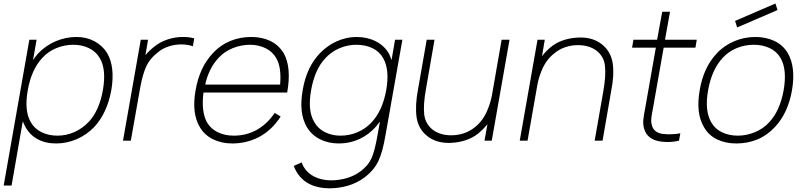

<svg xmlns="http://www.w3.org/2000/svg" viewBox="-30 -784 4464 1070"><path d="M590.5 -282.5Q567 -153.5 495 -76Q451 -31 396.2 -7.8Q341.5 15.5 282.5 15.5Q222.5 15.5 178 -9.2Q133.5 -34 109.5 -81Q107 -85 103.8 -92Q100.5 -99 97 -108.5L34.5 250H-9.5L133.5 -562.5H174L154 -449Q161 -459.5 167.8 -468Q174.5 -476.5 180 -483.5Q201 -506 226 -523.8Q251 -541.5 278.8 -553.5Q306.5 -565.5 336.2 -571.8Q366 -578 396 -578Q452 -578 496.8 -554Q541.5 -530 567.5 -487.5Q612 -410.5 590.5 -282.5ZM543.5 -282.5Q563.5 -398 526 -460.5Q505 -496.5 466.2 -515.5Q427.5 -534.5 379 -534.5Q329.5 -534.5 283.8 -515.8Q238 -497 205 -460.5Q145.5 -396.5 125 -282.5Q104 -167.5 141.5 -103Q162.5 -66.5 201.8 -47.2Q241 -28 290.5 -28Q339 -28 384 -47.8Q429 -67.5 463.5 -104Q523.5 -167 543.5 -282.5Z M1052.5 -570 1045 -526Q1017 -536.5 980.5 -536.5Q944.5 -536.5 909.8 -525.2Q875 -514 849 -491.5Q805 -458 784.5 -413Q774.5 -390.5 766.5 -362.2Q758.5 -334 752 -299L699 0H655.5L754.5 -562.5H795L780.5 -476Q798.5 -499.5 828.5 -523Q861.5 -550 903.5 -564Q945.5 -578 987.5 -578Q1027 -578 1052.5 -570Z M1501 -155 1534 -134.5Q1485.5 -58 1410 -18.5Q1342 15.5 1264.5 15.5Q1204.5 15.5 1157.2 -7.8Q1110 -31 1084 -75Q1037 -153 1060 -281Q1082 -409.5 1157 -488.5Q1199.5 -534 1254.2 -556Q1309 -578 1369.5 -578Q1430 -578 1476 -556Q1522 -534 1550.5 -488.5Q1595.5 -410 1570.5 -268.5H1104Q1090.5 -162.5 1123.5 -102Q1144.5 -66 1183.8 -47Q1223 -28 1272.5 -28Q1342.5 -28 1399.5 -59.5Q1459 -92.5 1501 -155ZM1113.5 -312.5H1531Q1539.5 -410 1509 -460.5Q1499 -478.5 1484 -492.2Q1469 -506 1450.2 -515.2Q1431.5 -524.5 1409.5 -529.5Q1387.5 -534.5 1364.5 -534.5Q1314.5 -534.5 1267.5 -515.8Q1220.5 -497 1187 -460.5Q1133.5 -402.5 1113.5 -312.5Z M2212.5 -562.5 2118.5 -31.5Q2102 65.5 2078 115Q2053.5 165 2004 203Q1960 236 1909.2 250.8Q1858.5 265.5 1806 265.5Q1744 265.5 1696.8 242.5Q1649.5 219.5 1622.5 173Q1614.5 160.5 1607 140.5L1652 121Q1655 135 1662.5 146Q1673 164 1688.5 178Q1704 192 1723.8 201.5Q1743.5 211 1766.5 216Q1789.5 221 1814.5 221Q1860 221 1902.8 208.5Q1945.5 196 1980 170Q2023 138 2041 96.5Q2059 55.5 2074 -31.5L2087.5 -106.5L2067.5 -81Q2027 -34 1973 -9.2Q1919 15.5 1859 15.5Q1800 15.5 1753.5 -7.8Q1707 -31 1680 -76Q1634 -154.5 1657 -282.5Q1678.5 -410 1753 -487.5Q1773 -508.5 1797 -525.5Q1821 -542.5 1847 -554Q1873 -565.5 1900.5 -571.8Q1928 -578 1956 -578Q1986 -578 2013.8 -571.8Q2041.5 -565.5 2065 -553.5Q2088.5 -541.5 2107.2 -523.8Q2126 -506 2138.5 -483.5Q2145 -470 2152 -449L2171.5 -562.5ZM2122.5 -282.5Q2142.5 -395.5 2105 -460.5Q2095 -478.5 2079.8 -492.5Q2064.5 -506.5 2045.2 -515.8Q2026 -525 2003.2 -529.8Q1980.5 -534.5 1956 -534.5Q1907.5 -534.5 1862.5 -515.5Q1817.5 -496.5 1784 -460.5Q1724.5 -398.5 1704 -282.5Q1683 -166.5 1721.5 -104Q1741.5 -67.5 1780.2 -47.8Q1819 -28 1867.5 -28Q1917 -28 1962.5 -47.2Q2008 -66.5 2041.5 -103Q2102 -167.5 2122.5 -282.5Z M2809.5 -562.5 2710.5 0H2670L2686.5 -91.5Q2665.5 -66 2639.5 -43.5Q2608 -17.5 2569.2 -4Q2530.5 9.5 2491.5 11.5Q2488 12 2483 12.2Q2478 12.5 2471 12.5Q2401.5 12.5 2353 -24Q2301 -64.5 2291.5 -131Q2282.5 -197 2300 -288.5L2348 -562.5H2391.5L2344 -288.5Q2328 -200 2334 -146.5Q2340.5 -92.5 2383.5 -59.5Q2424.5 -30 2485.5 -30Q2521.5 -30 2554.8 -41.2Q2588 -52.5 2616.5 -75Q2667 -115 2691.5 -183.5Q2704 -214.5 2711.5 -253L2765.5 -562.5Z M3375.5 -274 3328 0H3284L3332 -274Q3347.5 -361 3341.5 -415.5Q3336.5 -470 3292.5 -503Q3251.5 -532.5 3190.5 -532.5Q3154.5 -532.5 3120.8 -521.2Q3087 -510 3060 -487.5Q3008.5 -447.5 2984 -379Q2971 -346.5 2964.5 -309.5L2910 0H2866.5L2965.5 -562.5H3006L2990.5 -471Q3000 -483.5 3011.2 -495.2Q3022.5 -507 3036 -518.5Q3067.5 -545.5 3106.2 -558.8Q3145 -572 3184 -574Q3188 -574.5 3193 -574.8Q3198 -575 3205 -575Q3275 -575 3322.5 -538.5Q3375 -497.5 3384.5 -431Q3394 -364.5 3375.5 -274Z M3610 -186.5 3603 -148Q3599 -125 3599 -111.5Q3599 -98 3603 -85.5Q3608 -64.5 3625.2 -52Q3642.5 -39.5 3666.5 -37.5Q3678 -36.5 3686.8 -36Q3695.5 -35.5 3701 -35.5Q3733.5 -35.5 3761.5 -41.5L3754 0Q3722.5 7.5 3688.5 7.5Q3683 7.5 3674.2 6.8Q3665.5 6 3654 5Q3578 -5 3560 -65.5Q3556.5 -77.5 3555.2 -89.5Q3554 -101.5 3555 -114Q3556 -126.5 3558.8 -144.5Q3561.5 -162.5 3566.5 -186.5L3625 -518.5H3492.5L3500 -562.5H3632L3660.5 -718.5H3704L3676 -562.5H3853L3845.5 -518.5H3668.5Z M4303 -728 4078 -631 4066.5 -667.5 4291.5 -764.5ZM3893.5 -75Q3846.5 -153 3869.5 -282.5Q3891 -410 3966.5 -488.5Q3986 -509.5 4010.5 -526.2Q4035 -543 4062.2 -554.5Q4089.5 -566 4119.2 -572Q4149 -578 4179 -578Q4239.5 -578 4286.8 -555.2Q4334 -532.5 4360 -488.5Q4405.5 -410.5 4384 -282.5Q4361.5 -152.5 4287.5 -75Q4244 -28.5 4189.8 -6.5Q4135.5 15.5 4074 15.5Q4013.5 15.5 3966.5 -7Q3919.5 -29.5 3893.5 -75ZM4319.5 -461.5Q4298.5 -497.5 4259.2 -516Q4220 -534.5 4170.5 -534.5Q4121 -534.5 4075.8 -516Q4030.5 -497.5 3997.5 -461.5Q3937 -396.5 3916.5 -282.5Q3895.5 -167.5 3934 -102Q3954 -66 3993.2 -47Q4032.5 -28 4082 -28Q4106.5 -28 4130.5 -33Q4154.5 -38 4177 -47.2Q4199.5 -56.5 4219.5 -70.2Q4239.5 -84 4256 -102Q4316.5 -165.5 4337.5 -282.5Q4357 -398 4319.5 -461.5Z"/></svg>

Font: Russisch Sans ExtraLight
Style: Italic
Weight: 200
Width: 4
Italic angle: -10°
Designer: Michael Sharanda (font) & Cristiano Sobral (main changes)
Foundry: Michael Sharanda
Version: Version 2.00;September 8, 2020;FontCreator 13.0.0.2681 64-bi